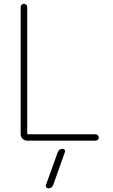

<svg xmlns="http://www.w3.org/2000/svg" viewBox="-20 -775 607 1030"><path d="M239.3 235.4Q232.4 235.4 228 229.5Q223.6 223.6 226.6 216.8L290 41Q296.9 23.4 316.4 23.4Q323.2 23.4 327.1 29.3Q331.1 35.2 328.1 41L265.6 216.8Q258.8 235.4 239.3 235.4ZM126 -737.3V-58.6Q126 -54.7 130.9 -54.7H492.2Q500 -54.7 504.9 -49.8Q509.8 -44.9 509.8 -37.6Q509.8 -30.3 504.9 -25.4Q500 -20.5 492.2 -20.5H125Q111.3 -20.5 101.1 -30.8Q90.8 -41 90.8 -54.7V-737.3Q90.8 -744.1 96.2 -749.5Q101.6 -754.9 108.4 -754.9Q115.2 -754.9 120.6 -749.5Q126 -744.1 126 -737.3Z"/></svg>

Font: Gen Jyuu Gothic ExtraLight
Style: Regular
Weight: 100
Designer: [Source Han Sans]
Ryoko NISHIZUKA  (kana & ideographs); Paul D. Hunt (Latin, Greek & Cyrillic); Wenlong ZHANG  (bopomofo
Version: Version 1.002.20150607